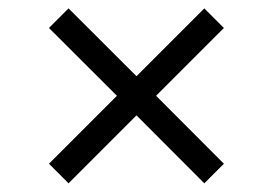

<svg xmlns="http://www.w3.org/2000/svg" viewBox="-20 -586 640 451"><path d="M95 -201.4 254.6 -361 95 -520.3 141 -566.3 300.6 -407 459.9 -566.3 505.9 -520.3 346.6 -361 505.9 -201.4 459.9 -155.4 300.6 -315 141 -155.4Z"/></svg>

Font: Mona Sans VF XLt
Style: Regular
Weight: 200
Designer: Deni Anggara
Foundry: GitHub
Version: Version 2.000;Glyphs 3.2.3 (3260)